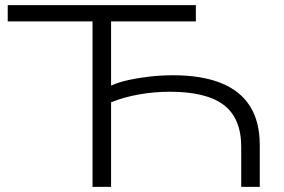

<svg xmlns="http://www.w3.org/2000/svg" viewBox="-20 -725 1101 745"><path d="M339 0V-642H10V-705H740V-642H411V-393Q440 -406 478.5 -414.5Q517 -423 561.5 -428Q606 -433 651 -433Q762 -433 837 -403Q912 -373 950 -313Q988 -253 988 -161V0H916V-155Q916 -266 848.5 -317.5Q781 -369 639 -369Q578 -369 519 -358.5Q460 -348 411 -328V0Z"/></svg>

Font: Nunito Sans 10pt Expanded Light
Style: Regular
Weight: 300
Width: 7
Designer: Vernon Adams
Foundry: Vernon Adams
Version: Version 3.101;gftools[0.9.27]